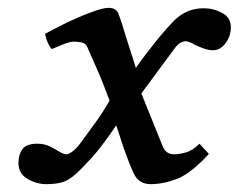

<svg xmlns="http://www.w3.org/2000/svg" viewBox="-20 -459 608 489"><path d="M202 -340Q198 -349 187.5 -351Q177 -353 168 -353Q158 -353 139.5 -345.5Q121 -338 112 -334Q106 -340 101 -352Q96 -364 95 -373Q109 -380 130.5 -391.5Q152 -403 176.5 -413.5Q201 -424 222.5 -431.5Q244 -439 257 -439Q276 -439 282 -423.5Q288 -408 300 -368L326 -286Q330 -292 338 -303Q346 -314 353.5 -323.5Q361 -333 361 -333Q391 -373 422.5 -405.5Q454 -438 499 -438Q524 -438 546 -426Q568 -414 568 -390Q568 -367 554.5 -349Q541 -331 522 -331Q511 -331 497.5 -336Q484 -341 476 -345Q462 -354 451 -354Q448 -354 440.5 -350.5Q433 -347 425 -336L340 -221L395 -85Q403 -66 424 -66Q435 -66 452.5 -70.5Q470 -75 488 -93L512 -67Q466 -17 431 -3.5Q396 10 364 10Q333 10 320.5 -17.5Q308 -45 295 -82L276 -140Q263 -120 245 -96Q227 -72 217 -61Q189 -30 171.5 -14.5Q154 1 137.5 5.5Q121 10 97 10Q73 10 50 -3.5Q27 -17 27 -44Q27 -65 37 -79Q47 -93 75 -93Q93 -93 107 -86Q121 -79 131.5 -72.5Q142 -66 150 -66Q154 -66 163 -72Q172 -78 183 -92Q201 -116 222.5 -146Q244 -176 259 -203Q252 -222 242.5 -246Q233 -270 223.5 -291Q214 -312 208 -326Q202 -340 202 -340Z"/></svg>

Font: Libertinus Serif SemiBold
Style: Italic
Weight: 600
Italic angle: -11.5°
Designer: Philipp H. Poll, Khaled Hosny
Foundry: Caleb Maclennan
Version: Version 7.051;RELEASE